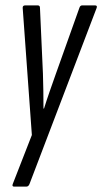

<svg xmlns="http://www.w3.org/2000/svg" viewBox="-20 -506 379 711"><path d="M32 185Q24 185 27 176L98 -6L64 -477Q64 -486 73 -486H120Q128 -486 128 -477L139 -233Q140 -202 140.5 -169Q141 -136 141 -104H143Q153 -136 164.5 -169Q176 -202 187 -233L274 -477Q277 -486 284 -486H332Q341 -486 338 -477L89 176Q85 185 78 185Z"/></svg>

Font: Sofia Sans Extra Condensed
Style: Italic
Weight: 400
Italic angle: -9°
Designer: Botio Nikoltchev, Ani Petrova
Foundry: lettersoup
Version: Version 4.101; ttfautohint (v1.8.4.7-5d5b)